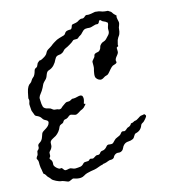

<svg xmlns="http://www.w3.org/2000/svg" viewBox="-167 -1028 1048 1190"><g transform="rotate(-15 356.5 -433.0)"><path d="M693.4 -217.8Q694.3 -214.8 690.9 -209Q687.5 -203.1 682.1 -197.3Q676.8 -191.4 671.9 -186.5Q667 -181.6 664.1 -180.7Q659.2 -178.7 655.3 -175.3Q651.4 -171.9 649.4 -167Q638.7 -135.7 605.5 -127.9Q599.6 -127 596.7 -123Q593.8 -119.1 590.8 -114.3Q587.9 -109.4 585 -105Q582 -100.6 577.1 -97.7Q563.5 -90.8 546.4 -90.3Q529.3 -89.8 517.6 -79.1Q508.8 -71.3 504.4 -60.1Q500 -48.8 490.2 -43Q480.5 -37.1 468.8 -39.1Q457 -41 447.3 -34.2Q443.4 -32.2 439.5 -27.3Q435.5 -22.5 433.6 -17.6Q430.7 -13.7 425.3 -11.2Q419.9 -8.8 415 -8.8Q403.3 -9.8 392.6 -4.9Q381.8 0 371.1 2L358.4 3.9L357.4 5.9Q341.8 8.8 327.6 14.6Q313.5 20.5 298.8 23.4Q286.1 25.4 274.4 27.3Q262.7 29.3 249 33.2Q238.3 36.1 227.5 43Q216.8 49.8 205.1 50.8Q194.3 51.8 183.1 49.8Q171.9 47.9 161.1 43.9Q156.2 42 151.4 43.9Q146.5 45.9 141.6 48.3Q136.7 50.8 131.3 52.7Q126 54.7 120.1 52.7Q111.3 49.8 100.6 44.9Q95.7 43 89.8 41Q84 39.1 79.1 39.1Q75.2 39.1 66.9 36.1Q58.6 33.2 49.8 28.8Q41 24.4 33.7 19.5Q26.4 14.6 24.4 10.7Q18.6 2 11.2 -4.4Q3.9 -10.7 -1 -21.5Q-2 -23.4 -5.4 -27.3Q-8.8 -31.2 -10.7 -31.2Q-12.7 -31.2 -13.7 -35.2Q-14.6 -39.1 -15.6 -44.4Q-16.6 -49.8 -17.1 -54.2Q-17.6 -58.6 -17.6 -58.6Q-19.5 -66.4 -21 -75.7Q-22.5 -85 -22.5 -92.8Q-22.5 -104.5 -22.5 -112.3Q-22.5 -120.1 -28.3 -129.9Q-31.2 -133.8 -29.3 -138.7Q-27.3 -143.6 -24.4 -147.5Q-19.5 -152.3 -18.1 -157.2Q-16.6 -162.1 -16.1 -167Q-15.6 -171.9 -14.6 -176.3Q-13.7 -180.7 -7.8 -184.6Q-2.9 -188.5 -1 -194.8Q1 -201.2 0 -206.1Q0 -216.8 10.7 -223.1Q21.5 -229.5 27.3 -237.3Q33.2 -245.1 36.6 -255.9Q40 -266.6 43.9 -276.4Q46.9 -283.2 55.2 -288.6Q63.5 -293.9 72.3 -299.3Q81.1 -304.7 88.9 -312.5Q96.7 -320.3 99.6 -333Q100.6 -335 98.6 -339.4Q96.7 -343.8 93.8 -345.7Q90.8 -347.7 86.9 -350.1Q83 -352.5 80.1 -353.5Q71.3 -358.4 66.9 -366.7Q62.5 -375 54.7 -380.9Q46.9 -386.7 37.1 -390.6Q27.3 -394.5 25.4 -405.3Q23.4 -412.1 19.5 -420.4Q15.6 -428.7 15.6 -433.6Q15.6 -441.4 14.6 -447.8Q13.7 -454.1 13.7 -460.9Q11.7 -473.6 16.6 -484.4Q21.5 -495.1 16.6 -508.8Q19.5 -523.4 23.9 -544.9Q28.3 -566.4 36.1 -579.1Q38.1 -583 42.5 -587.9Q46.9 -592.8 50.8 -594.7Q60.5 -600.6 65.4 -611.3Q70.3 -620.1 78.1 -626Q85.9 -630.9 91.3 -643.1Q96.7 -655.3 98.6 -664.1Q101.6 -675.8 112.3 -679.7Q118.2 -681.6 120.6 -686.5Q123 -691.4 125 -695.8Q127 -700.2 128.9 -704.1Q130.9 -708 133.8 -709Q139.6 -710.9 138.7 -714.8Q142.6 -717.8 150.4 -717.8Q154.3 -717.8 164.1 -723.1Q173.8 -728.5 178.7 -731.4L186.5 -737.3Q195.3 -744.1 199.2 -753.9Q203.1 -763.7 212.9 -769.5Q222.7 -775.4 231.4 -780.8Q240.2 -786.1 248 -793Q252.9 -796.9 257.8 -799.8Q262.7 -802.7 267.6 -805.7Q282.2 -815.4 297.9 -819.8Q313.5 -824.2 330.1 -829.1Q336.9 -831.1 342.3 -840.8Q347.7 -850.6 361.3 -852.5Q366.2 -853.5 370.1 -853.5Q374 -853.5 378.9 -853.5Q382.8 -853.5 385.7 -856.9Q388.7 -860.4 390.1 -864.7Q391.6 -869.1 393.1 -873.5Q394.5 -877.9 396.5 -878.9Q397.5 -879.9 397.9 -879.9Q398.4 -879.9 399.4 -880.9Q414.1 -883.8 423.3 -885.3Q432.6 -886.7 446.3 -896.5Q456.1 -902.3 465.8 -900.4Q475.6 -898.4 485.4 -908.2Q494.1 -917 502.9 -914.1Q510.7 -912.1 528.3 -915Q545.9 -918 554.7 -919.9Q562.5 -918 569.8 -918Q577.1 -918 585 -915Q601.6 -908.2 613.3 -907.2Q618.2 -906.2 623.5 -906.2Q628.9 -906.2 633.8 -905.3Q639.6 -900.4 643.1 -898.9Q646.5 -897.5 648.9 -895.5Q651.4 -893.6 653.8 -890.6Q656.2 -887.7 660.2 -880.9Q661.1 -878.9 664.6 -875.5Q668 -872.1 671.9 -868.7Q675.8 -865.2 677.7 -862.3Q679.7 -859.4 676.8 -859.4Q674.8 -858.4 675.3 -853Q675.8 -847.7 676.8 -841.3Q677.7 -835 679.2 -829.6Q680.7 -824.2 680.7 -822.3Q681.6 -817.4 680.2 -810.5Q678.7 -803.7 676.8 -799.8Q670.9 -788.1 670.4 -775.4Q669.9 -762.7 665 -750Q663.1 -743.2 657.7 -736.3Q652.3 -729.5 649.4 -722.7Q644.5 -714.8 643.1 -706.1Q641.6 -697.3 638.7 -688.5Q637.7 -685.5 638.7 -681.2Q639.6 -676.8 637.7 -676.8Q634.8 -674.8 632.3 -674.3Q629.9 -673.8 627.9 -671.9Q626 -669.9 627 -657.7Q627.9 -645.5 626 -638.7Q623 -631.8 618.2 -626Q613.3 -620.1 608.9 -614.3Q604.5 -608.4 602.1 -601.6Q599.6 -594.7 602.5 -586.9Q603.5 -583 600.6 -580.1Q597.7 -577.1 592.8 -575.2Q587.9 -573.2 583 -571.8Q578.1 -570.3 575.2 -569.3Q571.3 -567.4 565.9 -562.5Q560.5 -557.6 555.2 -551.3Q549.8 -544.9 544.9 -539.1Q540 -533.2 537.1 -530.3Q531.2 -522.5 521 -520.5Q510.7 -518.6 502.9 -512.7Q495.1 -506.8 485.4 -504.9Q480.5 -503.9 475.1 -505.9Q469.7 -507.8 464.8 -510.7Q457 -516.6 453.1 -523.4Q450.2 -527.3 449.7 -535.2Q449.2 -543 450.7 -551.8Q452.1 -560.5 453.6 -568.4Q455.1 -576.2 457 -581.1Q459 -588.9 459 -601.6Q459 -614.3 459 -622.1Q459 -627 461.9 -630.9Q464.8 -634.8 468.8 -639.2Q472.7 -643.6 476.6 -648.4Q480.5 -653.3 481.4 -661.1Q482.4 -666 487.3 -668.9Q492.2 -671.9 497.1 -672.9Q502.9 -673.8 508.8 -675.3Q514.6 -676.8 519.5 -681.6Q527.3 -689.5 529.3 -699.7Q531.2 -710 540 -717.8Q547.9 -725.6 558.1 -728Q568.4 -730.5 576.2 -738.3Q586.9 -749 596.7 -760.3Q606.4 -771.5 605.5 -788.1Q605.5 -793 605.5 -797.9Q605.5 -802.7 607.4 -807.6Q607.4 -808.6 609.4 -813.5Q611.3 -818.4 612.8 -823.7Q614.3 -829.1 613.8 -833Q613.3 -836.9 610.4 -836.9Q602.5 -844.7 592.3 -848.1Q582 -851.6 577.1 -858.4Q575.2 -861.3 570.3 -863.3Q562.5 -859.4 562 -855Q561.5 -850.6 556.6 -845.7Q551.8 -840.8 545.9 -842.8Q541 -844.7 528.8 -840.8Q516.6 -836.9 508.8 -835Q501 -833 495.1 -833.5Q489.3 -834 482.9 -834.5Q476.6 -835 469.7 -834Q462.9 -833 455.1 -827.1Q448.2 -821.3 442.4 -814.5Q436.5 -806.6 427.7 -802.2Q418.9 -797.9 412.1 -791Q408.2 -787.1 403.3 -786.6Q398.4 -786.1 393.6 -786.6Q388.7 -787.1 383.3 -786.6Q377.9 -786.1 374 -781.2Q371.1 -778.3 364.3 -773.4Q357.4 -768.6 349.6 -764.2Q341.8 -759.8 334 -755.4Q326.2 -751 322.3 -750Q311.5 -746.1 304.7 -737.3Q297.9 -728.5 292 -726.6Q286.1 -724.6 284.2 -722.7Q281.2 -720.7 270.5 -720.2Q259.8 -719.7 252 -713.9Q249 -711.9 246.1 -707Q243.2 -702.1 241.2 -699.2Q233.4 -680.7 219.2 -665.5Q205.1 -650.4 185.5 -644.5Q177.7 -642.6 173.3 -637.2Q168.9 -631.8 166 -624.5Q163.1 -617.2 160.2 -609.9Q157.2 -602.5 152.3 -596.7L138.7 -583Q130.9 -575.2 127.4 -567.4Q124 -559.6 119.1 -549.8Q114.3 -540 108.9 -532.2Q103.5 -524.4 96.7 -515.6Q92.8 -511.7 90.3 -506.8Q87.9 -502 85.9 -497.1Q84 -492.2 84.5 -487.3Q85 -482.4 85 -476.6Q85 -452.1 89.8 -436.5Q94.7 -420.9 123 -416Q133.8 -414.1 142.1 -406.2Q150.4 -398.4 162.1 -398.4Q172.9 -398.4 182.6 -393.6Q186.5 -392.6 192.4 -394Q198.2 -395.5 201.2 -399.4Q208 -406.2 215.8 -411.1Q223.6 -416 231.4 -421.9Q238.3 -426.8 249 -425.8Q259.8 -424.8 269.5 -431.6Q277.3 -437.5 285.2 -435.5Q298.8 -435.5 312 -439.5Q325.2 -443.4 334 -442.4Q342.8 -440.4 345.2 -434.1Q347.7 -427.7 347.7 -419.9Q347.7 -412.1 345.2 -403.8Q342.8 -395.5 340.8 -389.6Q339.8 -387.7 342.3 -386.7Q344.7 -385.7 346.7 -385.7Q347.7 -385.7 349.1 -384.8Q350.6 -383.8 348.6 -382.8Q348.6 -380.9 347.7 -380.4Q346.7 -379.9 345.7 -377.9Q337.9 -368.2 333 -364.3Q328.1 -360.4 323.2 -357.9Q318.4 -355.5 313 -353.5Q307.6 -351.6 299.8 -345.7Q294.9 -342.8 290.5 -340.3Q286.1 -337.9 281.2 -335.9Q275.4 -334 270 -335.4Q264.6 -336.9 258.8 -338.9Q252.9 -340.8 247.6 -342.3Q242.2 -343.8 237.3 -341.8Q234.4 -340.8 229.5 -336.9Q224.6 -333 222.7 -331.1Q211.9 -324.2 204.1 -324.2Q199.2 -324.2 194.8 -320.3Q190.4 -316.4 188.5 -311.5Q185.5 -306.6 181.2 -304.7Q176.8 -302.7 172.4 -301.3Q168 -299.8 164.1 -296.9Q160.2 -293.9 157.2 -287.1Q152.3 -273.4 142.1 -260.7Q131.8 -248 120.1 -240.2Q112.3 -235.4 100.1 -229.5Q87.9 -223.6 83 -216.8Q78.1 -209 79.1 -197.3Q80.1 -185.5 74.2 -174.8Q70.3 -167 61.5 -158.2Q56.6 -153.3 56.2 -148.9Q55.7 -144.5 55.7 -139.6Q55.7 -134.8 55.2 -129.9Q54.7 -125 49.8 -120.1Q44.9 -114.3 50.3 -108.4Q55.7 -102.5 58.6 -95.7Q61.5 -85.9 59.6 -74.2Q58.6 -69.3 62.5 -62.5Q66.4 -55.7 72.8 -49.8Q79.1 -43.9 85.9 -40Q92.8 -36.1 98.6 -38.1Q103.5 -40 106.9 -36.1Q110.4 -32.2 112.3 -29.3Q118.2 -18.6 127.4 -19Q136.7 -19.5 147.5 -22.5Q157.2 -24.4 167 -19Q176.8 -13.7 187.5 -13.7Q191.4 -13.7 195.3 -14.2Q199.2 -14.6 203.1 -14.6Q209 -14.6 211.9 -15.6Q222.7 -15.6 230 -20.5Q237.3 -25.4 243.2 -32.2Q247.1 -36.1 252.4 -36.6Q257.8 -37.1 263.2 -37.1Q268.6 -37.1 273.9 -37.6Q279.3 -38.1 283.2 -43Q287.1 -47.9 291.5 -47.9Q295.9 -47.9 300.8 -45.9Q306.6 -43.9 311.5 -46.4Q316.4 -48.8 320.3 -51.8Q324.2 -54.7 329.1 -57.1Q334 -59.6 339.8 -58.6Q352.5 -56.6 359.4 -67.4Q365.2 -76.2 376 -76.7Q386.7 -77.1 395.5 -84Q403.3 -89.8 409.2 -97.7Q413.1 -102.5 418.9 -103.5Q424.8 -104.5 430.7 -102.5Q435.5 -101.6 442.4 -102.1Q449.2 -102.5 453.1 -106.4Q460.9 -113.3 467.3 -120.6Q473.6 -127.9 484.4 -131.8Q495.1 -136.7 502 -139.6Q508.8 -142.6 516.6 -153.3Q522.5 -163.1 535.2 -159.2Q540 -157.2 544.4 -159.7Q548.8 -162.1 552.2 -165Q555.7 -168 559.6 -171.4Q563.5 -174.8 568.4 -175.8Q584 -179.7 590.8 -194.3Q603.5 -195.3 609.4 -199.7Q615.2 -204.1 623 -204.1Q626 -204.1 631.8 -207Q637.7 -210 643.6 -213.9Q649.4 -217.8 654.8 -221.2Q660.2 -224.6 662.1 -224.6Q667 -225.6 671.4 -225.6Q675.8 -225.6 680.7 -227.5Q685.5 -229.5 688.5 -225.6Q691.4 -221.7 693.4 -217.8Z"/></g></svg>

Font: Homemade Apple
Style: Regular
Weight: 400
Designer: Font Diner, Inc
Foundry: Font Diner, Inc
Version: Version 1.000